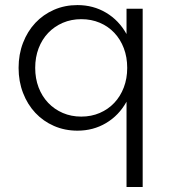

<svg xmlns="http://www.w3.org/2000/svg" viewBox="-20 -500 666 756"><path d="M53.2 -232.7Q53.2 -285.9 70.7 -331.4Q88.2 -376.8 119.1 -409.8Q150 -442.7 192.5 -461.4Q235 -480 285 -480Q347.3 -480 397.7 -450Q448.2 -420 478.2 -365.9V-465.5H541.8V236.4H478.2V-99.5Q448.2 -45.5 397.7 -15.5Q347.3 14.5 285 14.5Q235 14.5 192.5 -4.1Q150 -22.7 119.1 -55.7Q88.2 -88.6 70.7 -134.1Q53.2 -179.5 53.2 -232.7ZM118.6 -232.7Q118.6 -190.9 132 -155.7Q145.5 -120.5 169.8 -95Q194.1 -69.5 227.3 -55.2Q260.5 -40.9 300 -40.9Q339.5 -40.9 372.7 -55.2Q405.9 -69.5 430 -95Q454.1 -120.5 467.5 -155.7Q480.9 -190.9 480.9 -232.7Q480.9 -275 467.5 -310.2Q454.1 -345.5 430 -370.9Q405.9 -396.4 372.7 -410.5Q339.5 -424.5 300 -424.5Q260.5 -424.5 227.3 -410.2Q194.1 -395.9 169.8 -370.5Q145.5 -345 132 -309.8Q118.6 -274.5 118.6 -232.7Z"/></svg>

Font: Spartan
Style: Regular
Weight: 400
Designer: Matt Bailey, Mirko Velimirovic
Foundry: Matt Bailey
Version: Version 1.005